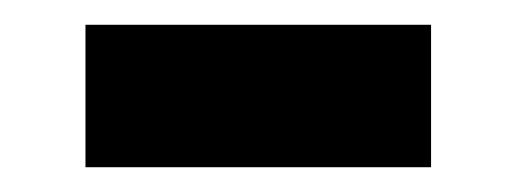

<svg xmlns="http://www.w3.org/2000/svg" viewBox="-20 -365 417 155"><path d="M49 -230V-345H328V-230Z"/></svg>

Font: Noto Sans KR Thin ExtraBold
Style: Regular
Weight: 800
Version: Version 2.004-H2;hotconv 1.0.118;makeotfexe 2.5.65603